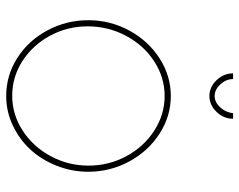

<svg xmlns="http://www.w3.org/2000/svg" viewBox="-97 -673 780 626"><g transform="rotate(90 293.0 -360.0)"><path d="M349.1 -730H367.2Q367.2 -699.2 344.7 -676Q322.3 -652.8 293 -652.8Q263.7 -652.8 241.5 -676Q219.2 -699.2 219.2 -730H237.8Q237.8 -707.5 254.9 -688.7Q272 -669.9 293 -669.9Q313 -669.9 329.6 -687.5Q346.2 -705.1 349.1 -730ZM45.9 -257.8Q45.9 -329.6 79.6 -391.6Q113.3 -453.6 170.2 -490.2Q227.1 -526.9 293 -526.9Q358.9 -526.9 415.8 -490.2Q472.7 -453.6 506.3 -391.6Q540 -329.6 540 -257.8Q540 -204.6 520.5 -155Q501 -105.5 467.8 -69.3Q434.6 -33.2 388.9 -11.7Q343.3 9.8 293 9.8Q225.6 9.8 168.7 -26.6Q111.8 -63 78.9 -124.8Q45.9 -186.5 45.9 -257.8ZM520 -258.8Q520 -324.7 489.3 -381.8Q458.5 -439 406 -472.9Q353.5 -506.8 293 -506.8Q232.4 -506.8 179.9 -472.7Q127.4 -438.5 96.7 -380.6Q65.9 -322.8 65.9 -255.9Q65.9 -189.9 96.4 -133.3Q127 -76.7 179 -43.2Q231 -9.8 292 -9.8Q353 -9.8 405.5 -43.7Q458 -77.6 489 -135Q520 -192.4 520 -258.8Z"/></g></svg>

Font: Rawline Thin
Style: Regular
Weight: 250
Designer: Matt McInerney, Pablo Impallari, Rodrigo Fuenzalida
Foundry: Matt McInerney, Pablo Impallari, Rodrigo Fuenzalida
Version: Version 4.020;PS 004.020;hotconv 1.0.88;makeotf.lib2.5.64775